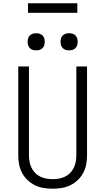

<svg xmlns="http://www.w3.org/2000/svg" viewBox="-20 -1139 640 1167"><path d="M300 8Q272 8 244.5 3.5Q217 -1 192.5 -13Q168 -25 147.5 -44.5Q127 -64 114 -88.5Q101 -113 96 -140Q91 -167 91 -195V-735H156V-195Q156 -176 159.5 -156.5Q163 -137 171.5 -119.5Q180 -102 193.5 -88Q207 -74 224.5 -65.5Q242 -57 261.5 -53.5Q281 -50 300 -50Q319 -50 338.5 -53.5Q358 -57 375.5 -65.5Q393 -74 406.5 -88Q420 -102 428.5 -119.5Q437 -137 440.5 -156.5Q444 -176 444 -195V-735H509V-195Q509 -167 504 -140Q499 -113 486 -88.5Q473 -64 452.5 -44.5Q432 -25 407.5 -13Q383 -1 355.5 3.5Q328 8 300 8ZM400 -833Q389 -833 379 -836Q369 -839 361.5 -846.5Q354 -854 351 -864Q348 -874 348 -885Q348 -896 351 -906Q354 -916 361.5 -923.5Q369 -931 379 -934Q389 -937 400 -937Q411 -937 421 -934Q431 -931 438.5 -923.5Q446 -916 449 -906Q452 -896 452 -885Q452 -874 449 -864Q446 -854 438.5 -846.5Q431 -839 421 -836Q411 -833 400 -833ZM200 -833Q189 -833 179 -836Q169 -839 161.5 -846.5Q154 -854 151 -864Q148 -874 148 -885Q148 -896 151 -906Q154 -916 161.5 -923.5Q169 -931 179 -934Q189 -937 200 -937Q211 -937 221 -934Q231 -931 238.5 -923.5Q246 -916 249 -906Q252 -896 252 -885Q252 -874 249 -864Q246 -854 238.5 -846.5Q231 -839 221 -836Q211 -833 200 -833ZM150 -1061V-1119H450V-1061Z"/></svg>

Font: Iosevka Curly Light Extended
Style: Regular
Weight: 300
Width: 7
Monospace: yes
Designer: Belleve Invis
Foundry: Belleve Invis
Version: Version 11.1.0; ttfautohint (v1.8.3)